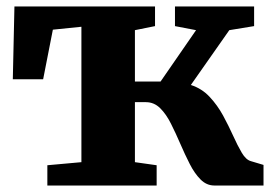

<svg xmlns="http://www.w3.org/2000/svg" viewBox="-20 -572 842 592"><path d="M126 0V-62.5L231 -72V-489.5L143 -480.5L113 -327.5H19.5L24.5 -552H458V-491.5L396 -479V-320.5H475L584.5 -479L519.5 -491.5V-552H763.5V-491.5L687 -479L568.5 -310Q602.5 -299 626.5 -273.2Q650.5 -247.5 667.8 -215.8Q685 -184 698.8 -153.5Q712.5 -123 725.5 -101Q738.5 -79 754 -75L792.5 -63.5V0H641Q617 0 598.5 -18.5Q580 -37 565 -66.5Q550 -96 536 -128.5Q522 -161 507.2 -190.5Q492.5 -220 473.8 -238.5Q455 -257 430 -257H396V-72L463 -62.5V0Z"/></svg>

Font: Merriweather 28pt Black
Style: Regular
Weight: 900
Version: Version 2.100